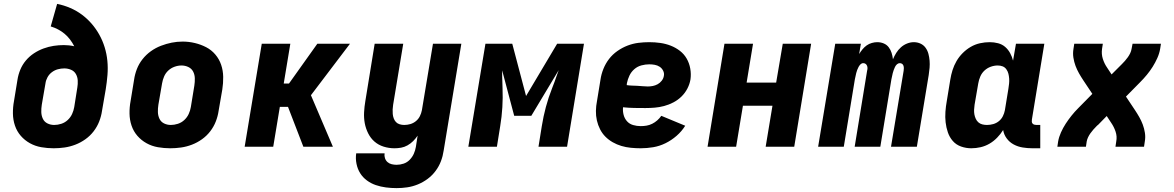

<svg xmlns="http://www.w3.org/2000/svg" viewBox="-20 -755 6040 988"><path d="M256 8Q224 8 192.5 2.5Q161 -3 134 -18Q107 -33 87 -56Q67 -79 57 -108.5Q47 -138 46.5 -170.5Q46 -203 52 -235L70 -345Q74 -371 84.5 -396.5Q95 -422 113 -443.5Q131 -465 154.5 -480.5Q178 -496 204 -505.5Q230 -515 256 -519Q282 -523 309 -523Q322 -523 335.5 -521.5Q349 -520 362 -517Q353 -535 340.5 -551.5Q328 -568 312.5 -581Q297 -594 279 -603.5Q261 -613 241 -619L274 -735Q309 -728 341.5 -714Q374 -700 401.5 -679.5Q429 -659 451.5 -633Q474 -607 491 -576.5Q508 -546 518.5 -512Q529 -478 532.5 -442Q536 -406 533 -369Q530 -332 524 -295L505 -185Q501 -157 490.5 -130Q480 -103 462 -79.5Q444 -56 419.5 -38.5Q395 -21 367.5 -10.5Q340 0 312 4Q284 8 256 8ZM259 -112Q277 -112 295.5 -118Q314 -124 328.5 -137.5Q343 -151 351 -168.5Q359 -186 362 -204L378 -305Q381 -323 380 -341Q379 -359 370.5 -374Q362 -389 345.5 -396Q329 -403 311 -403Q294 -403 277.5 -398.5Q261 -394 247 -383.5Q233 -373 224.5 -357.5Q216 -342 214 -326L195 -216Q192 -197 192.5 -178.5Q193 -160 200.5 -144Q208 -128 224 -120Q240 -112 259 -112Z M856 8Q824 8 792.5 2.5Q761 -3 734 -18Q707 -33 687 -56Q667 -79 657 -108.5Q647 -138 646.5 -170.5Q646 -203 652 -235L670 -345Q674 -373 684.5 -400Q695 -427 713.5 -450.5Q732 -474 756.5 -491.5Q781 -509 808.5 -519.5Q836 -530 863.5 -535.5Q891 -541 920 -541Q952 -541 983 -533.5Q1014 -526 1041 -512Q1068 -498 1088 -474.5Q1108 -451 1118 -421.5Q1128 -392 1128.5 -359.5Q1129 -327 1124 -295L1105 -185Q1101 -157 1090.5 -130Q1080 -103 1062 -79.5Q1044 -56 1019.5 -38.5Q995 -21 967.5 -10.5Q940 0 912 4Q884 8 856 8ZM859 -112Q877 -112 895.5 -118Q914 -124 928.5 -137.5Q943 -151 951 -168.5Q959 -186 962 -204L980 -314Q983 -333 982.5 -352Q982 -371 974 -386.5Q966 -402 949.5 -410Q933 -418 914 -418Q896 -418 878 -411.5Q860 -405 846 -392Q832 -379 824.5 -361.5Q817 -344 814 -326L795 -216Q792 -197 792.5 -178.5Q793 -160 800.5 -144Q808 -128 824 -120Q840 -112 859 -112Z M1239 0 1327 -530H1474L1440 -325H1467L1613 -530H1781L1580 -265L1693 0H1541L1462 -205H1420L1386 0Z M2021 213Q1993 213 1966 209.5Q1939 206 1914 197.5Q1889 189 1868 173.5Q1847 158 1833.5 136.5Q1820 115 1814.5 88Q1809 61 1813 34H1959Q1957 47 1961 59Q1965 71 1974 79Q1983 87 1995.5 90Q2008 93 2021 93Q2039 93 2057 87Q2075 81 2088.5 67Q2102 53 2109.5 36Q2117 19 2120 1L2129 -57Q2119 -42 2106 -29Q2093 -16 2077 -7Q2061 2 2044 5Q2027 8 2010 8Q1981 8 1954 -0.5Q1927 -9 1907 -26.5Q1887 -44 1874.5 -69Q1862 -94 1857 -121Q1852 -148 1853.5 -177Q1855 -206 1860 -235L1908 -530H2055L2003 -216Q2001 -204 2000.5 -192Q2000 -180 2001 -168.5Q2002 -157 2006 -146Q2010 -135 2017.5 -127Q2025 -119 2036.5 -115.5Q2048 -112 2060 -112Q2076 -112 2091.5 -116.5Q2107 -121 2120 -131.5Q2133 -142 2140.5 -157Q2148 -172 2151 -188L2208 -530H2354L2263 20Q2259 48 2249 74.5Q2239 101 2221.5 124.5Q2204 148 2180.5 165.5Q2157 183 2130 194Q2103 205 2075.5 209Q2048 213 2021 213Z M2390 0 2478 -530H2616L2687 -261L2847 -530H2985L2898 0H2751L2768 -106Q2776 -156 2789 -204.5Q2802 -253 2821 -301L2834 -335Q2839 -350 2844.5 -365Q2850 -380 2855 -394L2714 -159H2626L2564 -393Q2564 -379 2564 -364.5Q2564 -350 2565 -336L2566 -300Q2568 -252 2565 -203Q2562 -154 2554 -106L2537 0Z M3277 8Q3252 8 3226.5 5.5Q3201 3 3177.5 -4Q3154 -11 3133 -23Q3112 -35 3095.5 -51.5Q3079 -68 3068 -89.5Q3057 -111 3051.5 -135Q3046 -159 3046.5 -184.5Q3047 -210 3052 -235L3070 -345Q3074 -373 3085 -400.5Q3096 -428 3114 -451.5Q3132 -475 3157 -492.5Q3182 -510 3209.5 -520.5Q3237 -531 3265 -534.5Q3293 -538 3321 -538Q3350 -538 3378 -534Q3406 -530 3431.5 -520Q3457 -510 3478.5 -493.5Q3500 -477 3513.5 -453.5Q3527 -430 3532 -402Q3537 -374 3533 -346Q3529 -322 3517 -299Q3505 -276 3486.5 -258Q3468 -240 3445 -228Q3422 -216 3397.5 -209.5Q3373 -203 3349 -201Q3325 -199 3301 -199Q3272 -199 3243.5 -199.5Q3215 -200 3186 -203Q3184 -183 3189 -164Q3194 -145 3206.5 -131Q3219 -117 3238 -111.5Q3257 -106 3277 -106Q3292 -106 3307 -108.5Q3322 -111 3336 -118Q3350 -125 3362 -135.5Q3374 -146 3383 -159L3506 -108Q3488 -79 3461.5 -56Q3435 -33 3404.5 -18Q3374 -3 3341.5 2.5Q3309 8 3277 8ZM3313 -310Q3326 -310 3339 -312.5Q3352 -315 3364 -321.5Q3376 -328 3385 -339.5Q3394 -351 3396 -364Q3399 -378 3392.5 -391Q3386 -404 3374.5 -411.5Q3363 -419 3349 -421.5Q3335 -424 3321 -424Q3301 -424 3280.5 -418.5Q3260 -413 3244 -399Q3228 -385 3219 -366Q3210 -347 3206 -327L3205 -317Q3218 -315 3231.5 -314.5Q3245 -314 3258.5 -313.5Q3272 -313 3285.5 -311.5Q3299 -310 3313 -310Z M3621 0 3708 -530H3855L3822 -330H3974L4008 -530H4154L4067 0H3920L3955 -211H3803L3768 0Z M4190 0 4278 -530H4410L4401 -477Q4409 -490 4418.5 -501.5Q4428 -513 4440 -521.5Q4452 -530 4466.5 -534Q4481 -538 4494 -538Q4512 -538 4527.5 -531.5Q4543 -525 4553 -512Q4563 -499 4568 -483Q4573 -467 4575 -450Q4582 -467 4592 -483Q4602 -499 4616 -511.5Q4630 -524 4647.5 -531Q4665 -538 4682 -538Q4701 -538 4717 -530.5Q4733 -523 4743 -509Q4753 -495 4757.5 -478Q4762 -461 4763.5 -443Q4765 -425 4763.5 -406.5Q4762 -388 4759 -369L4698 0H4565L4630 -391Q4631 -398 4631 -404.5Q4631 -411 4629 -417Q4627 -423 4622 -426.5Q4617 -430 4610 -430Q4602 -430 4595.5 -424Q4589 -418 4585.5 -410.5Q4582 -403 4579 -395Q4576 -387 4574 -379Q4572 -371 4570.5 -363Q4569 -355 4567 -347L4510 0H4378L4442 -391Q4444 -398 4444 -404.5Q4444 -411 4441.5 -417Q4439 -423 4434 -426.5Q4429 -430 4422 -430Q4414 -430 4408 -424Q4402 -418 4398 -410.5Q4394 -403 4391 -395Q4388 -387 4386 -379Q4384 -371 4382.5 -363Q4381 -355 4379 -347L4322 0Z M4978 8Q4951 8 4925.5 -1Q4900 -10 4883 -29.5Q4866 -49 4857.5 -74Q4849 -99 4846 -125.5Q4843 -152 4845 -180Q4847 -208 4852 -235L4870 -345Q4874 -370 4881.5 -394Q4889 -418 4902 -440.5Q4915 -463 4934 -482Q4953 -501 4975.5 -514Q4998 -527 5023 -532.5Q5048 -538 5073 -538Q5095 -538 5116 -532.5Q5137 -527 5152.5 -513.5Q5168 -500 5178 -481.5Q5188 -463 5193 -443L5208 -530H5354L5290 -140Q5289 -134 5289.5 -128.5Q5290 -123 5293.5 -119Q5297 -115 5302.5 -113.5Q5308 -112 5313 -112H5333V8H5293Q5268 8 5243 4Q5218 0 5196.5 -11.5Q5175 -23 5160.5 -42.5Q5146 -62 5142 -86Q5129 -65 5111 -46.5Q5093 -28 5071.5 -15.5Q5050 -3 5026 2.5Q5002 8 4978 8ZM5059 -112Q5075 -112 5091 -116.5Q5107 -121 5120 -131.5Q5133 -142 5140.5 -157Q5148 -172 5151 -188L5169 -298Q5171 -311 5172.5 -324.5Q5174 -338 5173 -351Q5172 -364 5169 -376Q5166 -388 5158.5 -398.5Q5151 -409 5139.5 -413.5Q5128 -418 5114 -418Q5096 -418 5078 -411.5Q5060 -405 5046 -392Q5032 -379 5024.5 -361.5Q5017 -344 5014 -326L4995 -216Q4993 -203 4992.5 -190.5Q4992 -178 4994 -166.5Q4996 -155 5001 -144Q5006 -133 5014.5 -125.5Q5023 -118 5034.5 -115Q5046 -112 5059 -112Z M5421 0 5425 -27Q5429 -50 5439.5 -73.5Q5450 -97 5464 -118.5Q5478 -140 5494 -160Q5510 -180 5528 -198L5601 -272L5555 -341Q5543 -359 5532.5 -377.5Q5522 -396 5514.5 -416Q5507 -436 5503.5 -458.5Q5500 -481 5504 -504L5508 -530H5655L5651 -504Q5647 -477 5655 -452Q5663 -427 5677 -407L5700 -372L5744 -416Q5745 -417 5746 -418Q5747 -419 5748 -420Q5749 -421 5750 -422Q5751 -423 5752 -424Q5752 -424 5752 -424Q5752 -424 5752 -424Q5752 -424 5752 -424Q5752 -424 5752 -424L5753 -425Q5761 -433 5769 -442Q5777 -451 5784 -461Q5791 -471 5796 -481.5Q5801 -492 5803 -504L5808 -530H5954L5950 -504Q5946 -480 5935.5 -456.5Q5925 -433 5911.5 -411.5Q5898 -390 5881.5 -370Q5865 -350 5847 -332L5774 -258L5820 -189Q5832 -171 5842.5 -152.5Q5853 -134 5860.5 -114Q5868 -94 5871.5 -71.5Q5875 -49 5871 -27L5867 0H5720L5724 -27Q5729 -53 5720.5 -78Q5712 -103 5698 -123L5675 -158L5632 -114Q5631 -113 5630 -112Q5629 -111 5627 -110Q5626 -109 5625 -108Q5624 -107 5623 -106Q5623 -106 5623 -106Q5623 -106 5623 -106Q5623 -106 5623 -106Q5623 -106 5623 -106L5622 -105Q5614 -97 5606 -88Q5598 -79 5591 -69Q5584 -59 5579 -48.5Q5574 -38 5572 -27L5568 0Z"/></svg>

Font: Iosevka Curly Heavy Extended
Style: Italic
Weight: 900
Width: 7
Italic angle: -9°
Monospace: yes
Designer: Belleve Invis
Foundry: Belleve Invis
Version: Version 11.1.0; ttfautohint (v1.8.3)